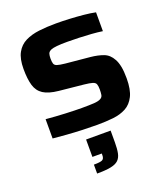

<svg xmlns="http://www.w3.org/2000/svg" viewBox="-175 -815 1069 1235"><g transform="rotate(-20 360.0 -197.0)"><path d="M383 8Q336 8 281.5 6Q227 4 175 0Q123 -4 82 -8V-140Q147 -134 214.5 -131Q282 -128 325 -128Q380 -128 409.5 -130Q439 -132 454 -140Q470 -148 472.5 -164Q475 -180 475 -201Q475 -225 470 -237.5Q465 -250 447 -255.5Q429 -261 391 -265L223 -282Q156 -289 120.5 -312Q85 -335 72 -379Q59 -423 59 -492Q59 -561 81.5 -602Q104 -643 144.5 -663Q185 -683 238.5 -689.5Q292 -696 355 -696Q400 -696 449 -693.5Q498 -691 543.5 -686.5Q589 -682 622 -675V-546Q589 -551 547.5 -554Q506 -557 462.5 -558.5Q419 -560 382 -560Q297 -560 271 -549Q253 -541 249 -528Q245 -515 245 -496Q245 -473 249 -460.5Q253 -448 269 -442.5Q285 -437 323 -433L491 -417Q540 -412 577.5 -398Q615 -384 637 -343Q649 -322 655.5 -289.5Q662 -257 662 -209Q662 -132 640 -88Q618 -44 580 -23.5Q542 -3 491.5 2.5Q441 8 383 8ZM274 302V241Q319 241 332.5 233.5Q346 226 346 203V191H282V72H450V152Q450 197 444 226Q438 255 420.5 271.5Q403 288 368 295Q333 302 274 302Z"/></g></svg>

Font: Saira Expanded
Style: Bold
Weight: 700
Width: 7
Designer: Hector Gatti with collaboration of the Omnibus-Type team
Foundry: Omnibus-Type
Version: Version 1.100; ttfautohint (v1.8.3)